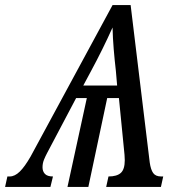

<svg xmlns="http://www.w3.org/2000/svg" viewBox="-70 -734 699 754"><path d="M-50 0 -41 -41H-32Q-12 -41 7.5 -60Q27 -79 50 -119L372 -714H443L518 -96Q522 -68 531.5 -54.5Q541 -41 563 -41H571L562 0H347L356 -41Q389 -41 404.5 -55Q420 -69 420 -105Q420 -116 419 -126L397 -349H351L277 0H195L271 -349H229L115 -133Q109 -122 103 -107.5Q97 -93 97 -77Q97 -61 106.5 -51Q116 -41 138 -41L128 0ZM257 -398H390L385 -456Q380 -499 376.5 -541.5Q373 -584 372 -626Q334 -541 287 -454Z"/></svg>

Font: Noto Serif Condensed
Style: Italic
Weight: 400
Width: 3
Italic angle: -12°
Designer: Monotype Design Team
Foundry: Monotype Imaging Inc.
Version: Version 2.014; ttfautohint (v1.8.4.7-5d5b)